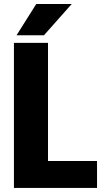

<svg xmlns="http://www.w3.org/2000/svg" viewBox="-20 -921 519 941"><path d="M455.6 -131.8V0H156.7V-131.8ZM215.3 -710.9V0H48.3V-710.9ZM61 -748 157.7 -901.4H331.5L195.3 -748Z"/></svg>

Font: Roboto Condensed Black
Style: Regular
Weight: 900
Designer: Christian Robertson
Foundry: Google
Version: Version 3.008; 2023